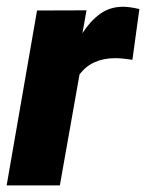

<svg xmlns="http://www.w3.org/2000/svg" viewBox="-25 -560 441 580"><path d="M215.3 -335.4 155.8 0H-4.9L86.9 -528.3L236.3 -528.8L224.1 -460Q248.5 -497.6 278.1 -518.6Q307.6 -539.6 346.7 -539.6Q366.2 -539.6 396 -532.7L375 -379.4Q343.8 -384.3 323.2 -384.3Q252.4 -384.3 215.3 -335.4Z"/></svg>

Font: Mardoto Black
Style: Italic
Weight: 900
Italic angle: -12°
Designer: Christian Robertson, Vahan Hovhannisyan
Foundry: Google
Version: Version 1.000